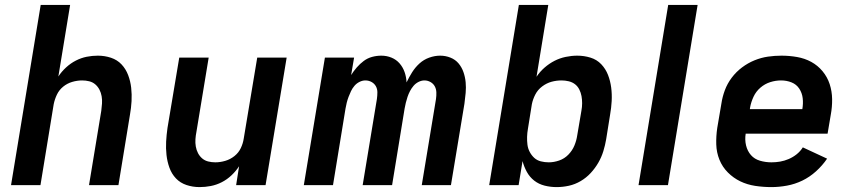

<svg xmlns="http://www.w3.org/2000/svg" viewBox="-20 -755 3490 783"><path d="M25 0 146 -735H266L218 -443Q231 -463 249.5 -480Q268 -497 289.5 -508Q311 -519 333.5 -523.5Q356 -528 379 -528Q407 -528 432.5 -519.5Q458 -511 475.5 -492.5Q493 -474 502.5 -449Q512 -424 515 -397Q518 -370 516.5 -342.5Q515 -315 510 -287L463 0H343L393 -303Q395 -318 396 -333Q397 -348 394.5 -362.5Q392 -377 385.5 -389.5Q379 -402 368.5 -411Q358 -420 344 -423.5Q330 -427 315 -427Q295 -427 274.5 -421Q254 -415 237.5 -401.5Q221 -388 212 -369Q203 -350 199 -330L145 0Z M794 8Q766 8 740.5 -0.5Q715 -9 697.5 -27.5Q680 -46 671 -71Q662 -96 659 -123Q656 -150 657.5 -177.5Q659 -205 663 -233L711 -520H831L781 -217Q778 -202 777 -187Q776 -172 778.5 -157.5Q781 -143 787.5 -130.5Q794 -118 804.5 -109Q815 -100 829 -96.5Q843 -93 858 -93Q878 -93 898.5 -99Q919 -105 936 -118.5Q953 -132 962 -151Q971 -170 974 -190L1029 -520H1149L1063 0H943L955 -77Q942 -57 924 -40Q906 -23 884.5 -12Q863 -1 840 3.5Q817 8 794 8Z M1219 0 1305 -520H1424L1412 -449Q1422 -465 1435 -480Q1448 -495 1463.5 -506.5Q1479 -518 1497.5 -523Q1516 -528 1535 -528Q1557 -528 1576.5 -520Q1596 -512 1609.5 -496.5Q1623 -481 1630 -461Q1637 -441 1638 -419Q1648 -440 1660.5 -460Q1673 -480 1690.5 -496Q1708 -512 1730.5 -520Q1753 -528 1775 -528Q1797 -528 1817 -520Q1837 -512 1850 -496.5Q1863 -481 1870 -461Q1877 -441 1879 -419.5Q1881 -398 1879 -376Q1877 -354 1874 -332L1819 0H1700L1758 -351Q1760 -365 1759.5 -378.5Q1759 -392 1753 -403Q1747 -414 1735.5 -420.5Q1724 -427 1711 -427Q1699 -427 1687 -421Q1675 -415 1666.5 -405Q1658 -395 1652 -383.5Q1646 -372 1642 -360Q1638 -348 1635 -336Q1632 -324 1630 -312L1579 0H1459L1517 -351Q1519 -365 1519 -378.5Q1519 -392 1513 -403Q1507 -414 1495.5 -420.5Q1484 -427 1470 -427Q1458 -427 1446 -421Q1434 -415 1425.5 -405Q1417 -395 1411.5 -383.5Q1406 -372 1401.5 -360Q1397 -348 1394 -336Q1391 -324 1389 -312L1338 0Z M2250 8Q2225 8 2201 2Q2177 -4 2158.5 -18.5Q2140 -33 2128.5 -54Q2117 -75 2111 -98L2095 0H1975L2096 -735H2216L2168 -442Q2182 -463 2201 -479.5Q2220 -496 2241.5 -507Q2263 -518 2287 -523Q2311 -528 2334 -528Q2362 -528 2388 -520Q2414 -512 2432 -493Q2450 -474 2459.5 -449.5Q2469 -425 2472.5 -398Q2476 -371 2474.5 -343Q2473 -315 2468 -287L2452 -187Q2448 -163 2440.5 -138.5Q2433 -114 2420 -91.5Q2407 -69 2389 -49.5Q2371 -30 2348 -16.5Q2325 -3 2300 2.5Q2275 8 2250 8ZM2218 -93Q2239 -93 2260.5 -100.5Q2282 -108 2298 -124.5Q2314 -141 2322.5 -161.5Q2331 -182 2334 -203L2351 -303Q2354 -319 2354 -334Q2354 -349 2351.5 -363Q2349 -377 2342.5 -390Q2336 -403 2325 -411.5Q2314 -420 2299.5 -423.5Q2285 -427 2270 -427Q2249 -427 2229 -421.5Q2209 -416 2191 -402.5Q2173 -389 2163 -369.5Q2153 -350 2149 -330L2133 -230Q2130 -213 2129.5 -197Q2129 -181 2131 -165Q2133 -149 2140.5 -135Q2148 -121 2159 -111Q2170 -101 2185.5 -97Q2201 -93 2218 -93Z M2584 0 2705 -735H2825L2704 0Z M3126 8Q3092 8 3059.5 3Q3027 -2 2999 -15.5Q2971 -29 2948.5 -51.5Q2926 -74 2914 -103.5Q2902 -133 2901 -166Q2900 -199 2905 -233L2922 -333Q2926 -360 2936 -387Q2946 -414 2964 -438Q2982 -462 3006 -480Q3030 -498 3057 -509Q3084 -520 3111.5 -524Q3139 -528 3167 -528Q3199 -528 3230.5 -522.5Q3262 -517 3288.5 -502.5Q3315 -488 3334.5 -464.5Q3354 -441 3363.5 -412Q3373 -383 3373.5 -351Q3374 -319 3368 -287L3355 -210H3021Q3017 -185 3022.5 -162Q3028 -139 3042.5 -122.5Q3057 -106 3079.5 -99.5Q3102 -93 3126 -93Q3144 -93 3161.5 -96Q3179 -99 3196.5 -106.5Q3214 -114 3229 -126Q3244 -138 3254 -154L3353 -108Q3334 -80 3308 -56.5Q3282 -33 3252 -18.5Q3222 -4 3189.5 2Q3157 8 3126 8ZM3038 -310H3252Q3256 -333 3253.5 -354.5Q3251 -376 3239.5 -393.5Q3228 -411 3208 -419Q3188 -427 3165 -427Q3143 -427 3121 -420Q3099 -413 3081 -397.5Q3063 -382 3053 -360.5Q3043 -339 3039 -317Z"/></svg>

Font: Iosevka Aile
Style: Bold Italic
Weight: 700
Italic angle: -9°
Designer: Belleve Invis
Foundry: Belleve Invis
Version: Version 28.0.1; ttfautohint (v1.8.4)